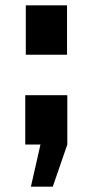

<svg xmlns="http://www.w3.org/2000/svg" viewBox="-20 -539 345 716"><path d="M76.2 -335V-519H230V-335ZM95.2 157.2 130.9 0H74.2V-184.1H231V0L176.8 157.2Z"/></svg>

Font: Rawline Black
Style: Regular
Weight: 900
Designer: Matt McInerney, Pablo Impallari, Rodrigo Fuenzalida
Foundry: Matt McInerney, Pablo Impallari, Rodrigo Fuenzalida
Version: Version 4.020;PS 004.020;hotconv 1.0.88;makeotf.lib2.5.64775